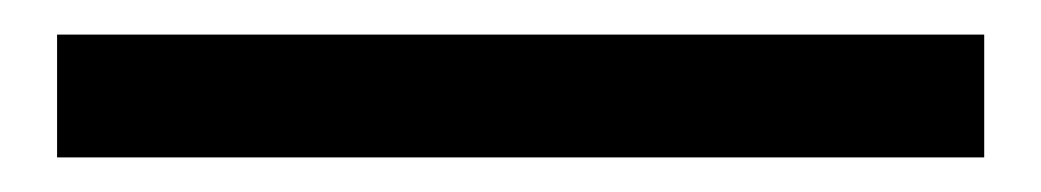

<svg xmlns="http://www.w3.org/2000/svg" viewBox="-20 55 602 111"><path d="M13 146H549V75H13Z"/></svg>

Font: Noto Sans Japanese Medium
Style: Regular
Weight: 500
Designer: Ryoko NISHIZUKA (kana & ideographs); Paul D. Hunt (Latin, Greek & Cyrillic); Wenlong ZHANG (bopomofo); Sandoll Communica
Foundry: Adobe Systems Incorporated
Version: Version 1.000;PS 1;hotconv 1.0.78;makeotf.lib2.5.61930